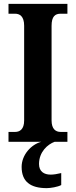

<svg xmlns="http://www.w3.org/2000/svg" viewBox="-20 -734 392 994"><path d="M24 0H194C141 14 92 68 92 130C92 206 137 240 222 240C241 240 279 234 297 224V162C276 167 258 170 242 170C208 170 182 154 182 115C182 52 227 13 263 0H329V-51H294C268 -51 247 -66 247 -111V-600C247 -650 266 -663 294 -663H329V-714H24V-663H58C82 -663 105 -650 105 -601V-110C105 -64 82 -51 58 -51H24Z"/></svg>

Font: Noto Serif Devanagari Condensed
Style: Bold
Weight: 700
Width: 3
Designer: Universal Thirst, Indian Type Foundry and the Monotype Design Team
Foundry: Monotype Imaging Inc.
Version: Version 2.004